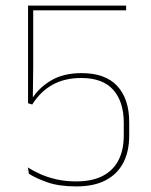

<svg xmlns="http://www.w3.org/2000/svg" viewBox="-20 -659 542 688"><path d="M253.5 9Q191 9 149 -6Q107 -21 83.5 -36.5L80 -59Q101 -45.5 126.8 -34.2Q152.5 -23 184 -16Q215.5 -9 253.5 -9Q309.5 -9 347.2 -28.2Q385 -47.5 404.2 -84.2Q423.5 -121 423.5 -173.5V-219.5Q423.5 -294 386 -336.8Q348.5 -379.5 271 -379.5Q212 -379.5 168.5 -355.5Q125 -331.5 95.5 -284.5L80.5 -289V-639H432V-622H99V-419L97.5 -301L93.5 -303.5Q118 -343.5 162.2 -370.2Q206.5 -397 272.5 -397Q357.5 -397 400.2 -350.8Q443 -304.5 443 -221V-173Q443 -116.5 421.8 -75.8Q400.5 -35 358.5 -13Q316.5 9 253.5 9Z"/></svg>

Font: Anek Gurmukhi Thin
Style: Regular
Weight: 250
Designer: Sarang Kulkarni (Gurmukhi), Yesha Goshar (Latin)
Foundry: Ek Type
Version: Version 1.003